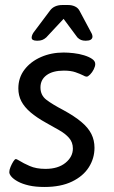

<svg xmlns="http://www.w3.org/2000/svg" viewBox="-20 -738 453 764"><path d="M233 -529Q251 -529 273 -526.5Q295 -524 314.5 -518Q334 -512 346.5 -503.5Q359 -495 359 -483Q359 -474 353 -462Q347 -450 338.5 -441.5Q330 -433 325 -433Q319 -433 311 -438Q299 -444 280.5 -450.5Q262 -457 234 -457Q190 -457 165.5 -439Q141 -421 141 -390Q141 -359 164.5 -341Q188 -323 232 -300Q276 -276 303.5 -253Q331 -230 343.5 -205Q356 -180 356 -150Q356 -108 333.5 -72.5Q311 -37 266.5 -15.5Q222 6 157 6Q121 6 95 0Q69 -6 51.5 -15.5Q34 -25 25.5 -35Q17 -45 17 -53Q17 -62 22 -74Q27 -86 33 -95.5Q39 -105 43 -105Q45 -105 49 -103Q53 -101 58 -98Q72 -89 98 -77.5Q124 -66 161 -66Q211 -66 240.5 -90Q270 -114 270 -147Q270 -172 254.5 -189.5Q239 -207 214.5 -220.5Q190 -234 164 -249Q126 -270 101.5 -291Q77 -312 65 -335Q53 -358 53 -386Q53 -429 77.5 -461Q102 -493 143 -511Q184 -529 233 -529ZM252 -718Q266 -718 278 -712.5Q290 -707 296 -696L343 -608Q348 -600 348 -591Q346 -576 322 -576H320Q310 -576 302.5 -579Q295 -582 288 -589L233 -663L164 -589Q156 -582 148 -579Q140 -576 129 -576H127Q106 -576 106 -588Q106 -597 113 -608L179 -696Q187 -707 199.5 -712.5Q212 -718 227 -718Z"/></svg>

Font: Asap VF Beta
Style: Italic
Weight: 400
Italic angle: -6°
Designer: Pablo Cosgaya
Foundry: Pablo Cosgaya
Version: Version 1.007